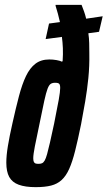

<svg xmlns="http://www.w3.org/2000/svg" viewBox="-20 -763 443 791"><path d="M127 8Q84 8 57 -2Q30 -12 18 -34Q6 -56 6 -93Q6 -122 12.5 -161.5Q19 -201 31 -254Q45 -317 58 -366.5Q71 -416 87 -449.5Q103 -483 126 -500.5Q149 -518 183 -518Q198 -518 212.5 -515.5Q227 -513 235 -509L238 -511Q240 -540 239 -564.5Q238 -589 235 -611L168 -602L182 -666L227 -672Q223 -690 218.5 -706.5Q214 -723 209 -739V-743H316Q321 -730 326 -716.5Q331 -703 335 -686L403 -696L388 -632L344 -626Q347 -606 347.5 -585.5Q348 -565 348 -545Q349 -491 344 -441.5Q339 -392 331 -345Q323 -298 314 -251Q301 -187 289.5 -141.5Q278 -96 265 -67Q252 -38 234 -21.5Q216 -5 190.5 1.5Q165 8 127 8ZM139 -88Q147 -88 153 -90.5Q159 -93 164 -101.5Q169 -110 174 -128Q179 -146 186 -176.5Q193 -207 203 -254Q216 -318 222 -352Q228 -386 228 -401Q228 -410 226 -414.5Q224 -419 219.5 -420.5Q215 -422 207 -422Q196 -422 189 -417.5Q182 -413 176 -397.5Q170 -382 162.5 -348Q155 -314 143 -254Q130 -193 123.5 -159.5Q117 -126 117 -111Q117 -101 119.5 -96Q122 -91 126.5 -89.5Q131 -88 139 -88Z"/></svg>

Font: Saira UltraCondensed ExtraBold
Style: Italic
Weight: 800
Width: 1
Italic angle: -12°
Designer: Hector Gatti with collaboration of the Omnibus-Type team
Foundry: Omnibus-Type
Version: Version 1.101